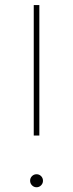

<svg xmlns="http://www.w3.org/2000/svg" viewBox="-20 -748 294 772"><path d="M115.7 -203.1V-727.5H138.2V-203.1ZM127 4.9Q116.2 4.9 108.6 -2.9Q101.1 -10.7 101.1 -21.5Q101.1 -32.2 108.6 -39.8Q116.2 -47.4 127 -47.4Q137.7 -47.4 145.3 -39.8Q152.8 -32.2 152.8 -21Q152.8 -10.7 145.3 -2.9Q137.7 4.9 127 4.9Z"/></svg>

Font: Inter 18pt Thin
Style: Regular
Weight: 250
Designer: Rasmus Andersson
Foundry: rsms
Version: Version 4.001;git-66647c0bb